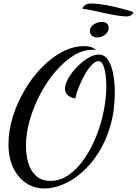

<svg xmlns="http://www.w3.org/2000/svg" viewBox="-20 -980 777 1087"><path d="M232 87Q174 87 128 56.5Q82 26 55 -30Q28 -86 28 -163Q28 -240 52.5 -318.5Q77 -397 119 -469Q161 -541 216 -597.5Q271 -654 332.5 -686.5Q394 -719 458 -719Q471 -719 489 -715.5Q507 -712 523 -696Q517 -697 511.5 -697.5Q506 -698 500 -698Q448 -698 395 -664.5Q342 -631 294 -575Q246 -519 208.5 -448.5Q171 -378 149 -302Q127 -226 127 -154Q127 -102 140.5 -56.5Q154 -11 185 16.5Q216 44 265 44Q321 44 369 10.5Q417 -23 456.5 -80Q496 -137 524 -206.5Q552 -276 567 -350.5Q582 -425 582 -492Q582 -521 578 -554Q574 -587 564.5 -610.5Q555 -634 537 -634Q520 -634 499.5 -612.5Q479 -591 460 -557.5Q441 -524 426.5 -487.5Q412 -451 406 -422Q375 -429 361.5 -443.5Q348 -458 348 -477Q348 -504 367 -537Q386 -570 415.5 -600.5Q445 -631 477.5 -651Q510 -671 538 -671Q567 -671 584.5 -650Q602 -629 612 -596.5Q622 -564 626 -527.5Q630 -491 630 -459Q630 -355 605 -268.5Q580 -182 538 -116Q496 -50 444 -4.5Q392 41 337 64Q282 87 232 87ZM532 -768Q513 -768 501 -777.5Q489 -787 489 -805Q489 -828 511 -842Q533 -856 556 -856Q576 -856 585.5 -846.5Q595 -837 595 -821Q595 -800 575 -784Q555 -768 532 -768ZM697 -887Q674 -887 641 -892.5Q608 -898 571.5 -906Q535 -914 502 -921Q469 -928 446 -931Q457 -960 495 -960Q531 -960 573.5 -952.5Q616 -945 659 -934Q702 -923 737 -911Q724 -887 697 -887Z"/></svg>

Font: Dancing Script SemiBold
Style: Regular
Weight: 600
Designer: Pablo Impallari
Foundry: Pablo Impallari
Version: Version 2.001